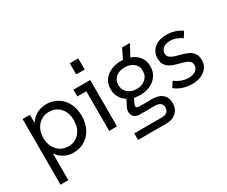

<svg xmlns="http://www.w3.org/2000/svg" viewBox="-134 -1113 2042 1724"><g transform="rotate(-30 887.0 -251.5)"><path d="M75 200V-481H151V-354L136 -371Q162 -426 211 -458.5Q260 -491 323 -491Q388 -491 439 -460Q490 -429 519.5 -374Q549 -319 549 -247V-238Q549 -164 520 -108.5Q491 -53 440 -21.5Q389 10 323 10Q262 10 214 -21Q166 -52 140 -105L156 -123V200ZM311 -62Q356 -62 391.5 -84Q427 -106 447.5 -145.5Q468 -185 468 -238V-247Q468 -299 447.5 -337.5Q427 -376 391.5 -397.5Q356 -419 311 -419Q266 -419 229.5 -396.5Q193 -374 172 -334Q151 -294 151 -240Q151 -187 172 -146.5Q193 -106 229.5 -84Q266 -62 311 -62Z M695 0V-447L731 -411H602V-481H776V0ZM692 -587V-703H780V-587Z M879 200V132H1166Q1200 132 1219 115.5Q1238 99 1238 69Q1238 41 1219 25.5Q1200 10 1166 10H1008Q971 10 951 -8Q931 -26 928.5 -53Q926 -80 940 -107L985 -197L1054 -179L1013 -99Q1009 -90 1007.5 -79.5Q1006 -69 1013 -62Q1020 -55 1036 -55H1177Q1239 -55 1276.5 -23.5Q1314 8 1314 70Q1314 108 1296.5 137.5Q1279 167 1247.5 183.5Q1216 200 1173 200ZM1096 -439 1170 -591H1251L1169 -439ZM1099 -139Q1039 -139 992.5 -161.5Q946 -184 919.5 -223.5Q893 -263 893 -313V-322Q893 -372 919.5 -410Q946 -448 992.5 -469.5Q1039 -491 1099 -491Q1159 -491 1205.5 -469.5Q1252 -448 1278.5 -410.5Q1305 -373 1305 -324V-313Q1305 -263 1278.5 -223.5Q1252 -184 1205.5 -161.5Q1159 -139 1099 -139ZM1099 -202Q1155 -202 1190.5 -233.5Q1226 -265 1226 -313V-321Q1226 -367 1190.5 -396Q1155 -425 1099 -425Q1043 -425 1007.5 -395.5Q972 -366 972 -319V-313Q972 -265 1007.5 -233.5Q1043 -202 1099 -202Z M1553 9Q1500 9 1453.5 -7.5Q1407 -24 1378 -50L1414 -106Q1441 -83 1478.5 -69Q1516 -55 1553 -55Q1598 -55 1626 -75.5Q1654 -96 1654 -129Q1654 -158 1635 -173Q1616 -188 1586.5 -196.5Q1557 -205 1524.5 -213.5Q1492 -222 1462.5 -236Q1433 -250 1414.5 -276Q1396 -302 1396 -347Q1396 -411 1443.5 -451Q1491 -491 1571 -491Q1616 -491 1656.5 -477.5Q1697 -464 1727 -442L1691 -386Q1665 -405 1634.5 -416Q1604 -427 1570 -427Q1527 -427 1500 -406.5Q1473 -386 1473 -353Q1473 -325 1492 -310Q1511 -295 1540.5 -286Q1570 -277 1603.5 -268.5Q1637 -260 1667 -245.5Q1697 -231 1715.5 -204.5Q1734 -178 1734 -133Q1734 -91 1711 -59Q1688 -27 1647 -9Q1606 9 1553 9Z"/></g></svg>

Font: SUSE Thin
Style: Regular
Weight: 400
Version: Version 1.000